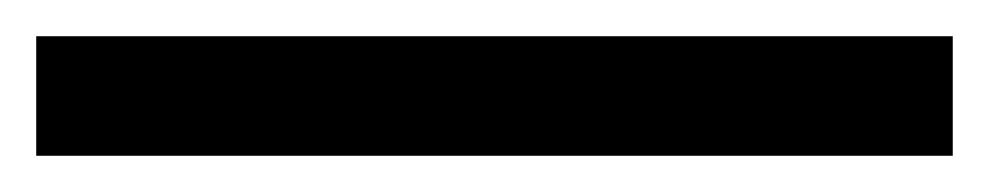

<svg xmlns="http://www.w3.org/2000/svg" viewBox="-23 -846 546 106"><path d="M503 -760H-3V-826H503Z"/></svg>

Font: Noto Sans Lydian
Style: Regular
Weight: 400
Designer: Monotype Design Team
Foundry: Monotype Imaging Inc.
Version: Version 2.002; ttfautohint (v1.8.4.7-5d5b)